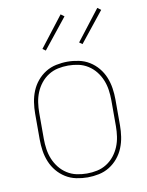

<svg xmlns="http://www.w3.org/2000/svg" viewBox="-85 -807 670 876"><g transform="rotate(-10 250.0 -369.0)"><path d="M250 8Q224 8 197.5 2.5Q171 -3 148.5 -17Q126 -31 109 -51.5Q92 -72 82 -96.5Q72 -121 68 -147.5Q64 -174 64 -200V-320Q64 -346 68 -372.5Q72 -399 82 -423.5Q92 -448 109 -468.5Q126 -489 148.5 -503Q171 -517 197.5 -522.5Q224 -528 250 -528Q276 -528 302.5 -522.5Q329 -517 351.5 -503Q374 -489 391 -468.5Q408 -448 418 -423.5Q428 -399 432 -372.5Q436 -346 436 -320V-200Q436 -174 432 -147.5Q428 -121 418 -96.5Q408 -72 391 -51.5Q374 -31 351.5 -17Q329 -3 302.5 2.5Q276 8 250 8ZM250 -10Q274 -10 297.5 -15Q321 -20 341.5 -33Q362 -46 377 -65Q392 -84 401 -106Q410 -128 413.5 -152Q417 -176 417 -200V-320Q417 -344 413.5 -368Q410 -392 401 -414Q392 -436 377 -455Q362 -474 341.5 -487Q321 -500 297.5 -505Q274 -510 250 -510Q226 -510 202.5 -505Q179 -500 158.5 -487Q138 -474 123 -455Q108 -436 99 -414Q90 -392 86.5 -368Q83 -344 83 -320V-200Q83 -176 86.5 -152Q90 -128 99 -106Q108 -84 123 -65Q138 -46 158.5 -33Q179 -20 202.5 -15Q226 -10 250 -10ZM332 -595 318 -605 427 -746 443 -734ZM162 -595 148 -605 257 -746 273 -734Z"/></g></svg>

Font: Iosevka Term Curly Thin
Style: Regular
Weight: 100
Designer: Belleve Invis
Foundry: Belleve Invis
Version: Version 32.3.0